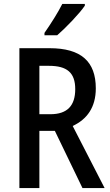

<svg xmlns="http://www.w3.org/2000/svg" viewBox="-20 -960 564 980"><path d="M413 -931V-940H298C276 -896 241 -841 207 -792V-780H272C316 -818 387 -892 413 -931ZM233 -714H79V0H181V-292H260L401 0H514L351 -317C424 -351 469 -412 469 -509C469 -646 394 -714 233 -714ZM230 -624C321 -624 364 -590 364 -505C364 -421 324 -377 237 -377H181V-624Z"/></svg>

Font: Noto Sans Sinhala UI Condensed Medium
Style: Regular
Weight: 500
Width: 3
Designer: Jelle Bosma - Monotype Design Team
Foundry: Monotype Imaging Inc.
Version: Version 2.006